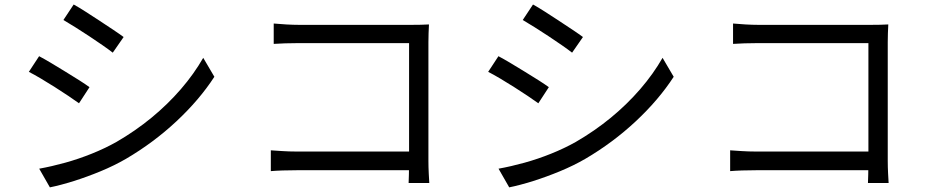

<svg xmlns="http://www.w3.org/2000/svg" viewBox="-20 -788 4040 836"><path d="M300.8 -768.4Q323.1 -756.2 353.1 -736.9Q383.1 -717.6 415 -696.7Q446.9 -675.8 474.5 -657.3Q502.2 -638.8 518.3 -626.8L471 -558.7Q453.3 -572.5 425.9 -591.5Q398.6 -610.5 367.7 -630.9Q336.8 -651.3 307.3 -669.8Q277.8 -688.3 256.1 -700.9ZM150.7 -53.5Q205.9 -63.5 264 -79.6Q322.1 -95.7 379 -118.6Q435.9 -141.4 486.4 -169.6Q569.3 -217.6 640.1 -275.8Q710.8 -334.1 767.7 -400Q824.7 -466 864.9 -536.2L913.4 -453.7Q848.1 -353.2 748.4 -260Q648.6 -166.8 528.5 -96.4Q478.1 -67.2 418.8 -42.6Q359.4 -18 301.6 0.2Q243.8 18.4 197.2 27.8ZM150.3 -543.3Q172.4 -531.7 203.2 -513.3Q234 -494.9 266 -475.2Q298 -455.6 325.8 -438Q353.5 -420.4 369.7 -408.4L324 -338.3Q305.2 -351.9 277.8 -370.3Q250.3 -388.6 219.1 -408.5Q187.9 -428.4 158.1 -446Q128.3 -463.6 105.6 -475.2Z M1171.8 -685.6Q1196.9 -683.2 1227.1 -681.5Q1257.3 -679.8 1281.2 -679.8H1773.5Q1792 -679.8 1812.6 -680.2Q1833.1 -680.6 1847.8 -681.6Q1846.8 -664.8 1846.1 -643.4Q1845.4 -622 1845.4 -604.4V-87.8Q1845.4 -61 1846.9 -31.8Q1848.4 -2.7 1849.2 8.7H1759.2Q1759.6 -2.7 1760.4 -27.5Q1761.2 -52.4 1761.2 -79.2V-600.3H1281.8Q1253.9 -600.3 1221.6 -599.3Q1189.3 -598.3 1171.8 -596.9ZM1159.2 -133.5Q1178.4 -132.2 1208.8 -130.2Q1239.1 -128.2 1269.8 -128.2H1806.1V-46.8H1272.4Q1242 -46.8 1210.7 -45.8Q1179.5 -44.7 1159.2 -42.9Z M2300.8 -768.4Q2323.1 -756.2 2353.1 -736.9Q2383.1 -717.6 2415 -696.7Q2446.9 -675.8 2474.5 -657.3Q2502.2 -638.8 2518.3 -626.8L2471 -558.7Q2453.3 -572.5 2425.9 -591.5Q2398.6 -610.5 2367.7 -630.9Q2336.8 -651.3 2307.3 -669.8Q2277.8 -688.3 2256.1 -700.9ZM2150.7 -53.5Q2205.9 -63.5 2264 -79.6Q2322.1 -95.7 2379 -118.6Q2435.9 -141.4 2486.4 -169.6Q2569.3 -217.6 2640.1 -275.8Q2710.8 -334.1 2767.7 -400Q2824.7 -466 2864.9 -536.2L2913.4 -453.7Q2848.1 -353.2 2748.4 -260Q2648.6 -166.8 2528.5 -96.4Q2478.1 -67.2 2418.8 -42.6Q2359.4 -18 2301.6 0.2Q2243.8 18.4 2197.2 27.8ZM2150.3 -543.3Q2172.4 -531.7 2203.2 -513.3Q2234 -494.9 2266 -475.2Q2298 -455.6 2325.8 -438Q2353.5 -420.4 2369.7 -408.4L2324 -338.3Q2305.2 -351.9 2277.8 -370.3Q2250.3 -388.6 2219.1 -408.5Q2187.9 -428.4 2158.1 -446Q2128.3 -463.6 2105.6 -475.2Z M3171.8 -685.6Q3196.9 -683.2 3227.1 -681.5Q3257.3 -679.8 3281.2 -679.8H3773.5Q3792 -679.8 3812.6 -680.2Q3833.1 -680.6 3847.8 -681.6Q3846.8 -664.8 3846.1 -643.4Q3845.4 -622 3845.4 -604.4V-87.8Q3845.4 -61 3846.9 -31.8Q3848.4 -2.7 3849.2 8.7H3759.2Q3759.6 -2.7 3760.4 -27.5Q3761.2 -52.4 3761.2 -79.2V-600.3H3281.8Q3253.9 -600.3 3221.6 -599.3Q3189.3 -598.3 3171.8 -596.9ZM3159.2 -133.5Q3178.4 -132.2 3208.8 -130.2Q3239.1 -128.2 3269.8 -128.2H3806.1V-46.8H3272.4Q3242 -46.8 3210.7 -45.8Q3179.5 -44.7 3159.2 -42.9Z"/></svg>

Font: Noto Sans HK Thin
Style: Regular
Weight: 100
Designer: Ryoko NISHIZUKA 西塚涼子 (kana, bopomofo & ideographs); Paul D. Hunt (Latin, Greek & Cyrillic); Sandoll Communications 산돌커뮤니
Foundry: Adobe
Version: Version 2.004-H2;hotconv 1.0.118;makeotfexe 2.5.65603